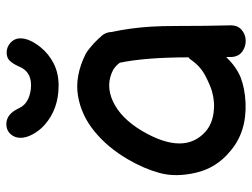

<svg xmlns="http://www.w3.org/2000/svg" viewBox="-115 -680 796 606"><g transform="rotate(-90 283.0 -377.0)"><path d="M343 -16Q376 -30 406 -61V-46Q407 -22 423 -10.5Q439 1 458.5 0.5Q478 0 492.5 -13Q507 -26 506 -50Q505 -82 504.5 -127.5Q504 -173 504 -218.5Q504 -264 502 -297Q498 -363 485 -423Q484 -445 468 -459Q468 -460 462 -466L449 -479Q442 -485 432.5 -493Q423 -501 415 -505Q346 -539 284.5 -529Q223 -519 171.5 -477Q120 -435 83 -371Q54 -322 40 -271Q26 -220 41 -156Q56 -92 108 -49Q169 4 262 0Q307 -2 343 -16ZM298 -106Q263 -96 229 -101Q195 -106 172 -125Q94 -193 173 -327Q213 -394 266 -418.5Q319 -443 367 -417Q379 -409 388 -397Q405 -315 405 -180Q402 -178 400 -176Q378 -143 347 -127Q316 -111 298 -106ZM316 -590Q355 -590 385.5 -605.5Q416 -621 437 -647Q465 -682 465 -711Q465 -729 451.5 -741.5Q438 -754 420 -754Q404 -754 394.5 -744.5Q385 -735 376 -715Q361 -677 317 -677Q293 -677 273 -686.5Q253 -696 244 -716Q226 -755 194 -755Q175 -755 163 -742Q151 -729 151 -710Q151 -692 162.5 -671Q174 -650 192 -634Q242 -590 316 -590Z"/></g></svg>

Font: Balsamiq Sans
Style: Regular
Weight: 400
Designer: Michael Angeles
Foundry: Balsamiq SRL
Version: Version 1.020; ttfautohint (v1.8.4.7-5d5b);gftools[0.9.26]